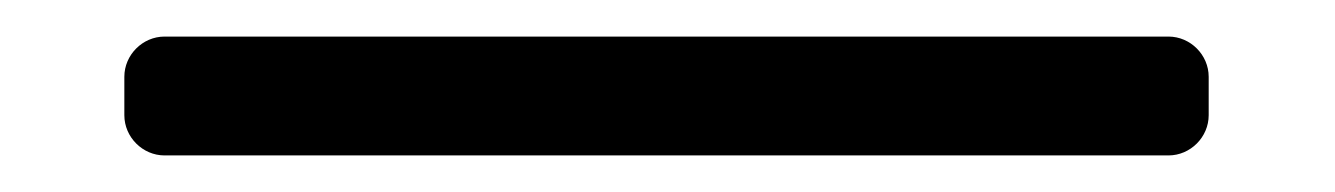

<svg xmlns="http://www.w3.org/2000/svg" viewBox="-20 46 730 105"><path d="M641 109V88C641 76 631 66 619 66H70C58 66 48 76 48 88V109C48 121 58 131 70 131H619C631 131 641 121 641 109Z"/></svg>

Font: DIN Rundschrift
Style: Mittel
Weight: 400
Version: Version 1.027